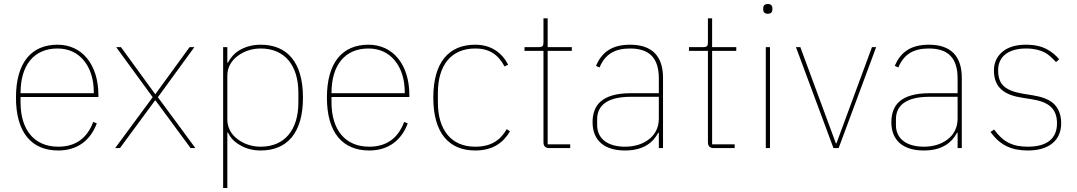

<svg xmlns="http://www.w3.org/2000/svg" viewBox="-20 -742 5396 962"><path d="M272 12C139 12 60 -77 60 -253C60 -428 137 -518 268 -518C329 -518 380 -494 416 -450C452 -406 473 -343 473 -266V-256H83V-229C83 -92 151 -7 272 -7C357 -7 416 -48 447 -131L465 -124C434 -40 369 12 272 12ZM268 -499C149 -499 83 -414 83 -277V-275H450V-279C450 -346 432 -400 400 -439C368 -478 323 -499 268 -499Z M557 0 745 -255 562 -506H586L757 -271H759L930 -506H954L771 -255L959 0H935L759 -239H757L581 0Z M1098 -506H1119V-428H1122C1133 -449 1151 -473 1179 -490C1206 -506 1242 -518 1286 -518C1419 -518 1498 -430 1498 -253C1498 -76 1419 12 1286 12C1242 12 1206 0 1179 -17C1151 -33 1133 -55 1122 -78H1119V200H1098ZM1286 -7C1407 -7 1475 -92 1475 -229V-277C1475 -414 1407 -499 1286 -499C1242 -499 1201 -485 1170 -461C1138 -437 1119 -403 1119 -363V-143C1119 -103 1138 -69 1170 -45C1201 -21 1242 -7 1286 -7Z M1830 12C1697 12 1618 -77 1618 -253C1618 -428 1695 -518 1826 -518C1887 -518 1938 -494 1974 -450C2010 -406 2031 -343 2031 -266V-256H1641V-229C1641 -92 1709 -7 1830 -7C1915 -7 1974 -48 2005 -131L2023 -124C1992 -40 1927 12 1830 12ZM1826 -499C1707 -499 1641 -414 1641 -277V-275H2008V-279C2008 -346 1990 -400 1958 -439C1926 -478 1881 -499 1826 -499Z M2361 12C2228 12 2151 -77 2151 -253C2151 -429 2228 -518 2361 -518C2441 -518 2495 -478 2526 -418L2508 -409C2476 -468 2433 -499 2361 -499C2240 -499 2174 -414 2174 -277V-229C2174 -92 2240 -7 2361 -7C2440 -7 2487 -39 2519 -95L2535 -84C2502 -27 2449 12 2361 12Z M2732 0C2713 0 2703 -10 2703 -29V-487H2608V-506H2680C2699 -506 2703 -512 2703 -531V-650H2724V-506H2845V-487H2724V-19H2837V0Z M3137 -518C3042 -518 2994 -477 2966 -412L2984 -404C3012 -471 3061 -499 3137 -499C3232 -499 3281 -453 3281 -349V-275H3139C3067 -275 3019 -259 2990 -234C2961 -209 2949 -171 2949 -130C2949 -38 3008 12 3112 12C3205 12 3253 -29 3278 -77H3281V0H3302V-352C3302 -460 3248 -518 3137 -518ZM3281 -148C3281 -101 3261 -66 3230 -43C3199 -19 3157 -7 3112 -7C3029 -7 2972 -44 2972 -115V-145C2972 -212 3021 -257 3140 -257H3281V-148Z M3556 0C3537 0 3527 -10 3527 -29V-487H3432V-506H3504C3523 -506 3527 -512 3527 -531V-650H3548V-506H3669V-487H3548V-19H3661V0Z M3827 -673C3810 -673 3804 -683 3804 -694V-701C3804 -712 3810 -722 3827 -722C3844 -722 3850 -712 3850 -701V-694C3850 -683 3844 -673 3827 -673ZM3817 -506H3838V0H3817Z M3968 -506H3990L4168 -24H4171L4349 -506H4370L4182 0H4156Z M4634 -518C4539 -518 4491 -477 4463 -412L4481 -404C4509 -471 4558 -499 4634 -499C4729 -499 4778 -453 4778 -349V-275H4636C4564 -275 4516 -259 4487 -234C4458 -209 4446 -171 4446 -130C4446 -38 4505 12 4609 12C4702 12 4750 -29 4775 -77H4778V0H4799V-352C4799 -460 4745 -518 4634 -518ZM4778 -148C4778 -101 4758 -66 4727 -43C4696 -19 4654 -7 4609 -7C4526 -7 4469 -44 4469 -115V-145C4469 -212 4518 -257 4637 -257H4778V-148Z M5130 12C5049 12 4990 -14 4943 -81L4961 -93C5006 -30 5055 -7 5130 -7C5226 -7 5276 -48 5276 -124C5276 -200 5232 -232 5148 -245L5104 -252C5015 -265 4960 -301 4960 -389C4960 -432 4978 -464 5007 -486C5035 -508 5075 -518 5120 -518C5164 -518 5197 -510 5224 -496C5251 -482 5271 -464 5287 -445L5271 -431C5255 -448 5238 -466 5215 -479C5191 -491 5161 -499 5121 -499C5037 -499 4981 -462 4981 -390C4981 -314 5021 -287 5108 -272L5152 -265C5196 -258 5233 -246 5258 -224C5282 -202 5297 -169 5297 -125C5297 -37 5234 12 5130 12Z"/></svg>

Font: Plexus Sans Thin
Style: Regular
Weight: 250
Version: Version 2.001;PS 002.001;hotconv 1.0.70;makeotf.lib2.5.58329